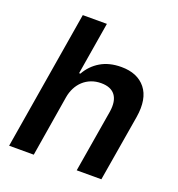

<svg xmlns="http://www.w3.org/2000/svg" viewBox="-131 -836 876 944"><g transform="rotate(20 306.5 -363.5)"><path d="M141.7 -727.3H267.8L222.3 -452.8H229Q255 -499.3 299.9 -525.9Q344.8 -552.6 408 -552.6Q492.5 -552.6 535.2 -499.6Q577.8 -446.4 561.8 -347.3L503.6 0H374.6L429.3 -327.4Q437.9 -383.9 415.5 -413.9Q393.1 -443.9 341.6 -443.9Q313.6 -443.9 290 -434.7Q266.3 -425.4 248.4 -408.9Q230.5 -392.4 218.8 -369.7Q207 -346.9 202.4 -319.6L149.9 0H21Z"/></g></svg>

Font: Inter P Semi Bold
Style: Italic
Weight: 600
Italic angle: 9.39999°
Designer: Rasmus Andersson
Foundry: rsms
Version: Version 3.018;git-588b23468